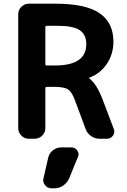

<svg xmlns="http://www.w3.org/2000/svg" viewBox="-20 -775 690 1044"><path d="M234.4 -302.7Q226.6 -302.7 226.6 -294.9V-78.1Q226.6 -54.7 209.5 -37.6Q192.4 -20.5 168.9 -20.5H136.7Q113.3 -20.5 96.2 -37.6Q79.1 -54.7 79.1 -78.1V-697.3Q79.1 -720.7 96.2 -737.8Q113.3 -754.9 136.7 -754.9H282.2Q446.3 -754.9 521.5 -703.1Q596.7 -651.4 596.7 -548.8Q596.7 -477.5 557.6 -422.9Q522.5 -374 467.8 -353.5Q465.8 -353.5 465.3 -351.1Q464.8 -348.6 466.8 -347.7Q505.9 -317.4 537.1 -236.3L598.6 -74.2Q601.6 -66.4 601.6 -59.6Q601.6 -47.9 594.7 -38.1Q582 -20.5 561.5 -20.5H522.5Q496.1 -20.5 475.1 -35.2Q454.1 -49.8 445.3 -74.2L387.7 -229.5Q371.1 -274.4 350.1 -288.6Q329.1 -302.7 275.4 -302.7ZM260.7 249Q238.3 249 224.6 231.4Q214.8 218.8 214.8 204.1Q214.8 199.2 216.8 193.4L242.2 82Q248 57.6 268.1 42Q288.1 26.4 313.5 26.4H368.2Q388.7 26.4 400.4 43.9Q407.2 53.7 407.2 64.5Q407.2 71.3 403.3 79.1L355.5 196.3Q344.7 219.7 323.2 234.4Q301.8 249 275.4 249ZM292 -634.8H234.4Q226.6 -634.8 226.6 -627V-425.8Q226.6 -418.9 234.4 -418.9H279.3Q449.2 -418.9 449.2 -535.2Q449.2 -586.9 413.6 -610.8Q377.9 -634.8 292 -634.8Z"/></svg>

Font: Gen Jyuu Gothic P Bold
Style: Bold
Weight: 700
Designer: [Source Han Sans]
Ryoko NISHIZUKA  (kana & ideographs); Paul D. Hunt (Latin, Greek & Cyrillic); Wenlong ZHANG  (bopomofo
Version: Version 1.002.20150607